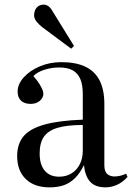

<svg xmlns="http://www.w3.org/2000/svg" viewBox="-20 -794 571 828"><path d="M194 14Q128 14 91 -22Q54 -58 54 -121Q54 -172 80.5 -205Q107 -238 169 -256Q231 -274 337 -278V-388Q337 -429 326 -454Q315 -479 293 -491Q271 -503 235 -503Q202 -503 171 -493Q140 -483 124 -466Q140 -448 149 -433.5Q158 -419 162.5 -408.5Q167 -398 167 -390Q167 -373 152 -359.5Q137 -346 112 -346Q85 -346 70.5 -360Q56 -374 56 -399Q56 -431 82.5 -460.5Q109 -490 152 -508Q195 -526 244 -526Q307 -526 348 -506.5Q389 -487 409.5 -447Q430 -407 430 -346V-82Q430 -55 442 -44Q454 -33 474 -33Q486 -33 498.5 -36Q511 -39 524 -45L530 -31Q508 -7 483.5 3.5Q459 14 436 14Q391 14 369 -10Q347 -34 342 -82Q325 -47 303 -25.5Q281 -4 254.5 5Q228 14 194 14ZM235 -32Q265 -32 288 -46Q311 -60 324 -85.5Q337 -111 337 -143V-255Q270 -255 229 -243Q188 -231 169.5 -204.5Q151 -178 151 -132Q151 -84 173 -58Q195 -32 235 -32ZM287 -584 162 -677Q148 -688 137.5 -701Q127 -714 127 -729Q127 -740 131.5 -750.5Q136 -761 145.5 -767.5Q155 -774 168 -774Q179 -774 188.5 -767.5Q198 -761 207 -745L299 -596Z"/></svg>

Font: Literata 60pt
Style: Regular
Weight: 400
Designer: Latin by Veronika Burian and Jose Scaglione. Greek by Irene Vlachou. Cyrillic by Vera Evstafieva.
Foundry: TypeTogether
Version: Version 3.002